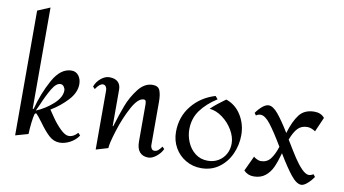

<svg xmlns="http://www.w3.org/2000/svg" viewBox="-87 -1137 2446 1364"><g transform="rotate(10 1135.5 -455.0)"><path d="M176 -194H183Q212 -308 267.5 -408.5Q323 -509 402 -509Q434 -509 453 -484Q472 -459 472 -423Q472 -362 420 -306Q368 -250 301 -210Q306 -203 335.5 -159.5Q365 -116 400 -82Q435 -48 460 -48Q496 -48 525 -82L541 -65Q519 -31 480.5 -10.5Q442 10 405 10Q362 10 327.5 -22Q293 -54 253 -110Q221 -154 205 -167L196 -160Q189 -137 184 -92Q179 -47 178 -12L86 14V-886L176 -924ZM218 -224Q202 -187 200 -185Q267 -213 321 -262Q375 -311 375 -361Q375 -374 365.5 -387.5Q356 -401 340 -401Q310 -401 280 -350.5Q250 -300 218 -224Z M1051 -398V-367V-84Q1051 -73 1058 -61.5Q1065 -50 1078 -50Q1095 -50 1107 -61Q1119 -72 1131 -89L1146 -74Q1131 -42 1101 -18.5Q1071 5 1044 5Q1004 5 982 -20Q960 -45 960 -96V-361Q960 -376 957 -386Q954 -396 942 -396Q901 -396 858 -317Q815 -238 784.5 -140.5Q754 -43 754 -12L667 14V-414Q667 -428 659.5 -439.5Q652 -451 638 -451Q614 -451 586 -408L571 -424Q584 -460 614 -484.5Q644 -509 674 -509Q716 -509 736.5 -489Q757 -469 757 -434V-171H761Q788 -260 813 -326Q838 -392 883 -450.5Q928 -509 987 -509Q1027 -509 1039 -479.5Q1051 -450 1051 -398Z M1458 -488Q1383 -440 1340 -381Q1297 -322 1297 -242Q1297 -197 1316 -151.5Q1335 -106 1373 -76Q1411 -46 1464 -46Q1507 -46 1540.5 -66Q1574 -86 1592.5 -120Q1611 -154 1611 -195Q1611 -242 1582.5 -291Q1554 -340 1508 -374Q1462 -408 1414 -412Q1434 -432 1462 -454Q1490 -476 1519 -497Q1588 -474 1628 -409.5Q1668 -345 1668 -266Q1668 -196 1639.5 -131.5Q1611 -67 1556 -26.5Q1501 14 1426 14Q1366 14 1315.5 -15.5Q1265 -45 1236 -96Q1207 -147 1207 -209Q1207 -318 1271.5 -398Q1336 -478 1440 -509Z M2235 -65Q2216 -36 2191 -14.5Q2166 7 2148 7Q2114 7 2073 -44Q2032 -95 1975 -190Q1958 -128 1939.5 -87Q1921 -46 1888 -19.5Q1855 7 1804 7Q1762 7 1733 -23L1784 -132Q1790 -125 1806.5 -117Q1823 -109 1835 -109Q1879 -109 1904.5 -141Q1930 -173 1949 -232Q1890 -331 1850.5 -382Q1811 -433 1779 -433Q1760 -433 1746 -422L1734 -439Q1754 -468 1778.5 -488.5Q1803 -509 1824 -509Q1855 -509 1892.5 -464Q1930 -419 1980 -337Q2006 -425 2043 -473Q2080 -521 2152 -521Q2199 -521 2225 -489L2179 -384Q2169 -392 2152.5 -398.5Q2136 -405 2121 -405Q2077 -405 2051 -376.5Q2025 -348 2005 -294Q2052 -216 2079.5 -174Q2107 -132 2136.5 -101.5Q2166 -71 2191 -71Q2201 -71 2222 -82Z"/></g></svg>

Font: Amita
Style: Regular
Weight: 400
Designer: Eduardo Rodriguez Tunni, Modular Infotech, Brian J. Bonislawsky
Foundry: Eduardo Rodriguez Tunni, Modular Infotech, Brian J. Bonislawsky
Version: Version 1.004